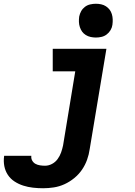

<svg xmlns="http://www.w3.org/2000/svg" viewBox="-101 -780 721 1023"><path d="M129 223Q102 223 75 220Q48 217 23 209Q-2 201 -23.5 187Q-45 173 -59 152Q-73 131 -78 105Q-83 79 -79 51V50H66Q64 64 70.5 75.5Q77 87 88 93Q99 99 112.5 101Q126 103 139 103Q158 103 176 93.5Q194 84 206 67.5Q218 51 224.5 32.5Q231 14 235 -5L300 -400H180V-520H466L377 14Q373 43 363 71Q353 99 336 124Q319 149 294.5 169Q270 189 242.5 201.5Q215 214 186 218.5Q157 223 129 223ZM410 -580Q396 -580 382 -583Q368 -586 356 -593.5Q344 -601 336.5 -611.5Q329 -622 324.5 -635.5Q320 -649 319.5 -663Q319 -677 321 -692Q324 -707 331.5 -720.5Q339 -734 351.5 -743.5Q364 -753 379.5 -756.5Q395 -760 410 -760Q424 -760 438 -757Q452 -754 463.5 -746.5Q475 -739 483 -728.5Q491 -718 495 -704.5Q499 -691 499.5 -677Q500 -663 498 -648Q496 -633 488 -619.5Q480 -606 467.5 -596.5Q455 -587 440 -583.5Q425 -580 410 -580Z"/></svg>

Font: Iosevka Heavy Extended Oblique
Style: Regular
Weight: 900
Width: 7
Italic angle: -9°
Monospace: yes
Designer: Belleve Invis
Foundry: Belleve Invis
Version: Version 32.5.0; ttfautohint (v1.8.4)